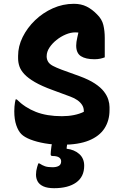

<svg xmlns="http://www.w3.org/2000/svg" viewBox="-20 -740 640 1008"><path d="M368 -720Q406 -720 435 -705.5Q464 -691 489 -665Q515 -640 522.5 -609Q530 -578 530 -541Q530 -524 530 -506Q530 -488 530 -471.5Q530 -455 530 -439Q520 -435 506.5 -432Q493 -429 476 -429Q430 -429 405 -445Q380 -461 380 -501Q380 -510 381.5 -520.5Q383 -531 386 -544Q389 -557 392.5 -573Q396 -589 400 -609L421 -557Q408 -565 398.5 -567.5Q389 -570 375 -570Q351 -570 325 -559Q299 -548 276.5 -530Q254 -512 239.5 -490Q225 -468 225 -445V-441Q226 -426 233.5 -414.5Q241 -403 258 -394Q275 -385 304 -374L398 -340Q447 -322 478 -301.5Q509 -281 525.5 -259.5Q542 -238 548.5 -217Q555 -196 555 -178V-162Q555 -107 528.5 -66Q502 -25 447 -2.5Q392 20 305 20Q258 20 215 12.5Q172 5 140 -7.5Q108 -20 92 -36Q76 -52 65.5 -82.5Q55 -113 55 -156Q55 -169 56 -180.5Q57 -192 58.5 -201.5Q60 -211 62 -218H68Q111 -175 168.5 -152.5Q226 -130 305 -130Q339 -130 368.5 -136Q398 -142 420 -153V-158Q420 -175 411 -189Q402 -203 386.5 -214Q371 -225 349 -233L257 -267Q199 -288 163 -309Q127 -330 108 -350.5Q89 -371 82 -391.5Q75 -412 75 -434V-447Q75 -497 99 -545.5Q123 -594 164 -633.5Q205 -673 257.5 -696.5Q310 -720 368 -720ZM422 130Q422 188 380 218Q338 248 264 248Q229 248 208 238.5Q187 229 178 213Q169 197 169 177Q169 167 170.5 157Q172 147 175 137Q178 127 181 118H187Q202 128 216.5 133Q231 138 256 138Q276 138 288.5 131Q301 124 301 107Q301 94 290 86.5Q279 79 256 79Q251 79 248.5 77Q246 75 246 70Q246 65 247 53.5Q248 42 250 28.5Q252 15 256 2Q260 -11 265 -18Q268 -23 275 -26Q282 -29 296.5 -31Q311 -33 339 -33Q338 -29 336.5 -19.5Q335 -10 334 1Q333 12 332 21Q331 30 330 35V41Q369 45 395.5 68Q422 91 422 130Z"/></svg>

Font: Recursive Monospace Casual ExtraBold
Style: Regular
Weight: 800
Version: Version 1.047